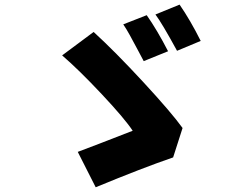

<svg xmlns="http://www.w3.org/2000/svg" viewBox="-20 -793 1040 816"><path d="M503.9 -689.5 603.5 -728.5Q647.5 -666 694.3 -575.2L590.8 -533.2Q585 -543.9 565.9 -580.1Q546.9 -616.2 531.7 -643.6Q516.6 -670.9 503.9 -689.5ZM640.6 -731.4 743.2 -773.4Q789.1 -707 833 -619.1L732.4 -577.1Q668 -695.3 640.6 -731.4ZM755.9 -249 715.8 -124Q585 -79.1 386.7 2.9L310.5 -147.5Q371.1 -169.9 543.9 -237.3Q509.8 -289.1 412.6 -392.6Q315.4 -496.1 244.1 -557.6L377.9 -657.2Q468.8 -574.2 588.4 -444.8Q708 -315.4 755.9 -249Z"/></svg>

Font: Gen Shin Gothic Heavy
Style: Bold
Weight: 900
Designer: [Source Han Sans]
Ryoko NISHIZUKA  (kana & ideographs); Paul D. Hunt (Latin, Greek & Cyrillic); Wenlong ZHANG  (bopomofo
Version: Version 1.002.20150607